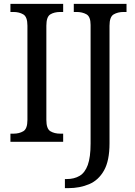

<svg xmlns="http://www.w3.org/2000/svg" viewBox="-20 -734 701 994"><path d="M34 0V-42H50Q79 -42 100.5 -54.5Q122 -67 122 -113V-601Q122 -647 100.5 -659.5Q79 -672 50 -672H34V-714H307V-672H292Q261 -672 240.5 -659.5Q220 -647 220 -601V-113Q220 -67 241 -54.5Q262 -42 292 -42H307V0ZM316 240V193H325Q364 193 392 176.5Q420 160 434.5 120Q449 80 449 9V-605Q449 -648 427.5 -660Q406 -672 377 -672H362V-714H635V-672H620Q590 -672 568.5 -659.5Q547 -647 547 -601V8Q547 98 518.5 148.5Q490 199 441.5 219.5Q393 240 334 240Z"/></svg>

Font: Noto Serif Tamil SemiCondensed
Style: Regular
Weight: 400
Width: 4
Designer: Indian Type Foundry, Tom Grace, and the Monotype Design Team
Foundry: Monotype Imaging Inc.
Version: Version 2.004; ttfautohint (v1.8.4.7-5d5b)